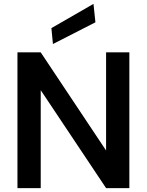

<svg xmlns="http://www.w3.org/2000/svg" viewBox="-20 -970 757 990"><path d="M70 0V-700H190L527 -194V-700H647V0H527L190 -505V0ZM253 -743 245 -825 462 -950 472 -855Z"/></svg>

Font: DM Sans 17pt SemiBold
Style: Regular
Weight: 600
Version: Version 4.004;gftools[0.9.30]